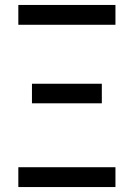

<svg xmlns="http://www.w3.org/2000/svg" viewBox="-20 -755 540 775"><path d="M54 -655V-735H446V-655ZM109 -338V-417H391V-338ZM54 0V-80H446V0Z"/></svg>

Font: Iosevka Term Medium
Style: Regular
Weight: 500
Monospace: yes
Designer: Belleve Invis
Foundry: Belleve Invis
Version: Version 26.3.1